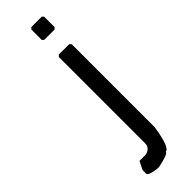

<svg xmlns="http://www.w3.org/2000/svg" viewBox="-288 -663 868 868"><g transform="rotate(-45 146.5 -228.5)"><path d="M160.2 -656.2H226.6L234.4 -648.4V-582L226.6 -574.2H160.2L152.3 -582V-648.4ZM160.2 -480.5H226.6L234.4 -472.7V58.6Q216.8 171.9 191.4 171.9Q191.4 185.5 121.1 199.2H109.4Q58.6 192.4 58.6 179.7V156.2L78.1 117.2H117.2Q152.3 110.4 152.3 78.1V-472.7Z"/></g></svg>

Font: LaylaRuqaa
Style: Regular
Weight: 400
Version: Version 2.0